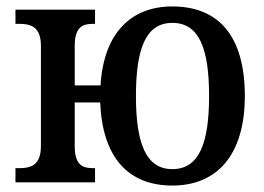

<svg xmlns="http://www.w3.org/2000/svg" viewBox="-20 -566 819 596"><path d="M515 10C653 10 740 -84 740 -268C740 -455 658 -546 515 -546C387 -546 302 -464 292 -301H212V-424C212 -484 238 -492 270 -492H275V-536H28V-492H40C76 -492 107 -483 107 -423V-113C107 -53 76 -44 40 -44H28V0H275V-44H270C238 -44 212 -52 212 -112V-248H291C298 -75 380 10 515 10ZM515 -41C433 -41 402 -121 402 -268C402 -416 433 -495 515 -495C598 -495 629 -416 629 -268C629 -121 598 -41 515 -41Z"/></svg>

Font: Noto Serif SemiCondensed Medium
Style: Regular
Weight: 500
Width: 4
Designer: Monotype Design Team
Foundry: Monotype Imaging Inc.
Version: Version 2.014